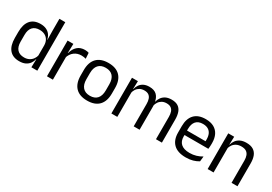

<svg xmlns="http://www.w3.org/2000/svg" viewBox="23 -1461 3221 2272"><g transform="rotate(30 1633.0 -324.5)"><path d="M227 10.5Q139 10.5 93 -44Q47 -98.5 47 -203V-283.5Q47 -388.5 93.5 -443.8Q140 -499 230.5 -499Q275.5 -499 308.5 -483.8Q341.5 -468.5 362 -441Q382.5 -413.5 389.5 -376H416L392 -301.5Q390.5 -344.5 372.8 -373.8Q355 -403 324.8 -418Q294.5 -433 255.5 -433Q193.5 -433 160.8 -397Q128 -361 128 -291V-198Q128 -129 160.8 -93Q193.5 -57 255.5 -57Q292.5 -57 321 -71.2Q349.5 -85.5 368.2 -110.8Q387 -136 394 -168L414 -110H390Q383 -77 363.2 -49.5Q343.5 -22 310.2 -5.8Q277 10.5 227 10.5ZM471 0H390L393.5 -118L392 -144V-348L392.5 -365L390.5 -503.5V-662.5H471Z M680 -298.5 661.5 -361 681.5 -362Q697.5 -424 736.5 -459.8Q775.5 -495.5 840 -495.5Q856 -495.5 868.8 -493Q881.5 -490.5 891.5 -487L896.5 -408.5Q884 -412.5 868.8 -415Q853.5 -417.5 835 -417.5Q780 -417.5 739.2 -387Q698.5 -356.5 680 -298.5ZM684 0H603V-488H682L678 -344L684 -338Z M1157 12.5Q1052 12.5 997.8 -44.2Q943.5 -101 943.5 -207.5V-282Q943.5 -388 998 -444.5Q1052.5 -501 1157 -501Q1262 -501 1316.2 -444.5Q1370.5 -388 1370.5 -282V-207.5Q1370.5 -101 1316.2 -44.2Q1262 12.5 1157 12.5ZM1157 -53.5Q1222 -53.5 1255.8 -92Q1289.5 -130.5 1289.5 -203V-286.5Q1289.5 -358.5 1255.8 -396.8Q1222 -435 1157 -435Q1092.5 -435 1058.5 -396.8Q1024.5 -358.5 1024.5 -286.5V-203Q1024.5 -130.5 1058.5 -92Q1092.5 -53.5 1157 -53.5Z M2173.5 0H2092.5V-305.5Q2092.5 -344 2082.8 -372.2Q2073 -400.5 2050.8 -416Q2028.5 -431.5 1991 -431.5Q1955.5 -431.5 1929.5 -417Q1903.5 -402.5 1887.5 -378.2Q1871.5 -354 1865 -323L1852.5 -380.5H1862.5Q1870.5 -412 1889.5 -439Q1908.5 -466 1941 -482.5Q1973.5 -499 2021.5 -499Q2076 -499 2109.2 -477.5Q2142.5 -456 2158 -414.8Q2173.5 -373.5 2173.5 -314.5ZM1564 0H1483V-488H1564L1560.5 -371L1564 -366ZM1868.5 0H1788V-305.5Q1788 -344 1778.2 -372.2Q1768.5 -400.5 1746.5 -416Q1724.5 -431.5 1687 -431.5Q1651 -431.5 1625 -417Q1599 -402.5 1583 -377.8Q1567 -353 1560.5 -321.5L1545.5 -379H1563.5Q1571 -412 1589.5 -439.2Q1608 -466.5 1639.8 -482.8Q1671.5 -499 1717 -499Q1784.5 -499 1819.8 -464Q1855 -429 1864 -362Q1866.5 -352 1867.5 -340.2Q1868.5 -328.5 1868.5 -317Z M2504 11Q2392.5 11 2336 -43.5Q2279.5 -98 2279.5 -199.5V-286.5Q2279.5 -389.5 2332 -445.2Q2384.5 -501 2485.5 -501Q2553.5 -501 2599 -475.8Q2644.5 -450.5 2667.5 -404Q2690.5 -357.5 2690.5 -293V-275Q2690.5 -259 2689.2 -243Q2688 -227 2686 -211.5H2611.5Q2612.5 -235.5 2612.8 -257Q2613 -278.5 2613 -296.5Q2613 -341 2598.8 -371.8Q2584.5 -402.5 2556.2 -418.8Q2528 -435 2485.5 -435Q2422.5 -435 2391 -398.5Q2359.5 -362 2359.5 -294V-247.5L2360 -237.5V-191Q2360 -160.5 2369 -136Q2378 -111.5 2397.2 -93.8Q2416.5 -76 2446.2 -66.8Q2476 -57.5 2517 -57.5Q2564.5 -57.5 2605.5 -70Q2646.5 -82.5 2682.5 -104L2675 -34Q2642.5 -13.5 2599.5 -1.2Q2556.5 11 2504 11ZM2669 -211.5H2322V-272.5H2669Z M3206 0H3125V-303.5Q3125 -343 3114.2 -371.5Q3103.5 -400 3079.2 -415.8Q3055 -431.5 3013 -431.5Q2974.5 -431.5 2946.2 -417Q2918 -402.5 2900.5 -377.8Q2883 -353 2876 -321.5L2861.5 -379H2879Q2887 -412 2907 -439.2Q2927 -466.5 2960.8 -482.8Q2994.5 -499 3043.5 -499Q3101.5 -499 3137.2 -477Q3173 -455 3189.5 -413.8Q3206 -372.5 3206 -312.5ZM2879.5 0H2798.5V-488H2879.5L2876 -371L2879.5 -366.5Z"/></g></svg>

Font: Anek Malayalam
Style: Regular
Weight: 400
Version: Version 1.003